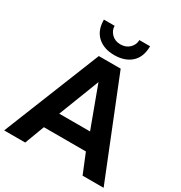

<svg xmlns="http://www.w3.org/2000/svg" viewBox="-220 -1134 1214 1289"><g transform="rotate(30 387.0 -489.5)"><path d="M387.2 -807.1Q306.2 -807.1 257.6 -851.6Q209 -896 209 -979H292Q292 -943.8 318.6 -917Q345.2 -890.1 387.2 -890.1Q430.2 -890.1 457 -916.7Q483.9 -943.4 483.9 -979H566.9Q566.9 -895.5 518.3 -851.3Q469.7 -807.1 387.2 -807.1ZM546.9 -151.9H221.2L164.1 0H1L301.8 -750H471.2L772 0H608.9ZM503.9 -282.2 387.2 -597.2 265.1 -282.2Z"/></g></svg>

Font: Oakes Grotesk Bold
Style: Regular
Weight: 700
Designer: Samuel Oakes
Foundry: Samuel Oakes
Version: Version 1.000;PS 001.000;hotconv 1.0.88;makeotf.lib2.5.64775